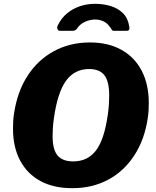

<svg xmlns="http://www.w3.org/2000/svg" viewBox="-20 -974 817 1004"><path d="M358 10Q260 10 191 -27.5Q122 -65 85 -135Q48 -205 48 -301Q48 -319 49 -339Q50 -359 53 -378Q70 -494 124 -577.5Q178 -661 262 -706.5Q346 -752 450 -752Q546 -752 615 -713.5Q684 -675 721 -604Q758 -533 758 -435Q758 -418 757 -398.5Q756 -379 753 -359Q737 -246 683 -162.5Q629 -79 546 -34.5Q463 10 358 10ZM363 -130Q439 -130 482.5 -188Q526 -246 544 -376Q548 -405 549.5 -429.5Q551 -454 551 -475Q551 -548 526 -580.5Q501 -613 446 -613Q370 -613 325.5 -552Q281 -491 262 -357Q258 -329 256.5 -305.5Q255 -282 255 -262Q255 -192 281 -161Q307 -130 363 -130ZM293 -813Q284 -813 280.5 -822.5Q277 -832 282 -841Q301 -880 331 -904.5Q361 -929 398 -941.5Q435 -954 477 -954Q522 -954 560 -942Q598 -930 623.5 -904.5Q649 -879 656 -835Q658 -826 655.5 -819.5Q653 -813 641 -813H575Q567 -813 564 -819.5Q561 -826 553 -835Q546 -846 534.5 -854.5Q523 -863 508.5 -867.5Q494 -872 478 -872Q452 -872 425.5 -860.5Q399 -849 383 -825Q378 -817 371.5 -815Q365 -813 360 -813Z"/></svg>

Font: Libre Franklin ExtraBold
Style: Italic
Weight: 800
Italic angle: -8°
Designer: Pablo Impallari, Rodrigo Fuenzalida, Nhung Nguyen
Foundry: Impallari Type
Version: Version 3.000